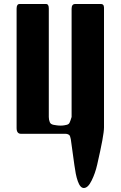

<svg xmlns="http://www.w3.org/2000/svg" viewBox="-20 -669 605 960"><path d="M500 -631V-32Q500 -12 491.5 34Q483 80 466 154Q461 176 454 196Q447 216 438 234Q420 271 399 271Q381 271 369 237Q363 220 359 200Q355 180 352 157L334 27Q331 10 326 6Q318 0 307 0H85Q63 0 63 -29V-626Q63 -649 78 -649H210Q224 -649 224 -627V-84Q224 -70 229 -58Q233 -48 247 -45Q253 -44 262.5 -42.5Q272 -41 283 -41Q294 -41 301.5 -42.5Q309 -44 314 -45Q325 -48 328 -56Q330 -60 332.5 -67Q335 -74 338 -84V-625Q338 -649 356 -649H480Q500 -651 500 -631Z"/></svg>

Font: Shafarik
Style: Regular
Weight: 400
Version: Version 1.001; ttfautohint (v1.8.4.7-5d5b)